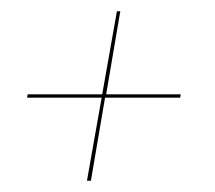

<svg xmlns="http://www.w3.org/2000/svg" viewBox="-20 -482 381 340"><path d="M160 -309 134 -162H141L166 -309H299L300 -315H168L193 -462H187L161 -315H29L28 -309Z"/></svg>

Font: Moniqa Ita Display
Style: Italic
Weight: 400
Italic angle: -10°
Designer: Rajesh Rajput
Foundry: Rajesh Rajput
Version: Version 1.000